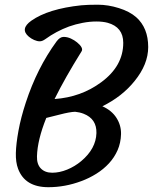

<svg xmlns="http://www.w3.org/2000/svg" viewBox="-20 -779 641 804"><path d="M55.7 -72.3Q45.4 -99.6 46.4 -138.4Q47.4 -177.2 57.4 -231.9Q67.4 -286.6 87.9 -349.1Q135.3 -494.1 216.8 -605.5Q231 -624.5 246.3 -624.5Q261.7 -624.5 276.6 -617.7Q291.5 -610.8 302.7 -601.6Q331.1 -578.1 321.3 -563.5Q252.4 -453.1 208.5 -364.3Q319.3 -372.1 403.8 -434.6Q496.1 -502.4 496.1 -599.6Q496.1 -665.5 430.7 -683.6Q410.6 -689 383.1 -689Q355.5 -689 325.9 -683.3Q296.4 -677.7 269 -668Q214.8 -647.9 169.9 -615.2Q157.2 -606 146.5 -606Q135.7 -606 123 -611.6Q110.4 -617.2 100.6 -625.5Q62.5 -657.7 111.3 -692.4Q182.1 -742.2 320.3 -756.8Q346.2 -759.3 389.4 -759.3Q432.6 -759.3 477.8 -745.1Q522.9 -731 550.3 -707Q600.6 -662.1 600.6 -582Q600.6 -509.8 543.5 -439.5Q491.2 -374.5 408.7 -334Q448.2 -316.4 468 -284.9Q487.8 -253.4 486.8 -217Q485.8 -180.7 472.4 -150.1Q459 -119.6 436.3 -95Q413.6 -70.3 383.5 -51.5Q353.5 -32.7 320.3 -20.5Q252.4 4.9 182.6 4.9Q84.5 4.9 55.7 -72.3ZM173.8 -285.2Q136.7 -192.9 134.8 -124.5Q133.8 -91.3 151.1 -73.5Q168.5 -55.7 198.7 -55.7Q229 -55.7 261.2 -68.8Q293.5 -82 320.3 -104.5Q381.8 -156.2 383.8 -221.7Q385.3 -281.2 330.1 -302.7Q313.5 -309.1 294.4 -311Q271.5 -310.1 230.2 -299.3Q189 -288.6 173.8 -285.2Z"/></svg>

Font: Courgette
Style: Regular
Weight: 400
Designer: Karolina Lach
Foundry: Sorkin Type Co.
Version: Version 1.002